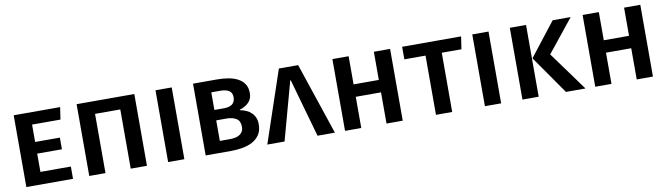

<svg xmlns="http://www.w3.org/2000/svg" viewBox="-34 -1028 5175 1491"><g transform="rotate(-10 2554.0 -283.0)"><path d="M212 -470V-333H407V-241H212V-97H452V0H84V-566H450L436 -470Z M907 0V-467H708V0H580V-566H1035V0Z M1202 0V-566H1330V0Z M1814 -170Q1814 -217 1784 -235.5Q1754 -254 1709 -254H1626V-92H1704Q1725 -92 1745 -95.5Q1765 -99 1780 -108Q1795 -117 1804.5 -132Q1814 -147 1814 -170ZM1790 -408Q1790 -444 1765.5 -459.5Q1741 -475 1696 -475H1626V-336H1701Q1790 -336 1790 -408ZM1946 -167Q1946 -118 1925 -86Q1904 -54 1869.5 -35Q1835 -16 1790.5 -8Q1746 0 1699 0H1498V-566H1688Q1733 -566 1775 -559Q1817 -552 1849.5 -535Q1882 -518 1901 -489.5Q1920 -461 1920 -418Q1920 -373 1892 -344.5Q1864 -316 1821 -304V-300Q1847 -295 1869.5 -285Q1892 -275 1909 -259Q1926 -243 1936 -220.5Q1946 -198 1946 -167Z M2250 -460H2246L2120 0H1984L2175 -566H2327L2517 0H2380Z M2924 0V-246H2725V0H2597V-566H2725V-344H2924V-566H3052V0Z M3442 -467V0H3314V-467H3147V-566H3612L3597 -467Z M3700 0V-566H3828V0Z M4124 0H3996V-566H4124ZM4128 -302 4334 -566H4476L4269 -308L4493 0H4339Z M4897 0V-246H4698V0H4570V-566H4698V-344H4897V-566H5025V0Z"/></g></svg>

Font: Qnwhxotralxmqkhsjrfbfhwcoqn
Style: Regular
Weight: 500
Designer: Carrois Corporate & Edenspiekermann
Foundry: Carrois Corporate GbR & Edenspiekermann AG
Version: Version 2.001